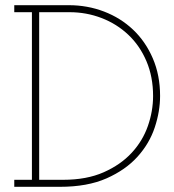

<svg xmlns="http://www.w3.org/2000/svg" viewBox="-20 -720 672 740"><path d="M211 0H35V-27H103V-673H35V-700H245Q317 -700 381 -675.5Q445 -651 493 -605.5Q541 -560 569 -495Q597 -430 597 -350Q597 -291 576.5 -229Q556 -167 510 -116Q464 -65 390.5 -32.5Q317 0 211 0ZM131 -673V-27H223Q314 -27 379.5 -56Q445 -85 487.5 -131Q530 -177 550 -234.5Q570 -292 570 -350Q570 -424 544.5 -484Q519 -544 474.5 -586Q430 -628 371.5 -650.5Q313 -673 248 -673Z"/></svg>

Font: Josefin Slab Light
Style: Regular
Weight: 300
Designer: Santiago Orozco
Foundry: Typemade
Version: Version 2.000